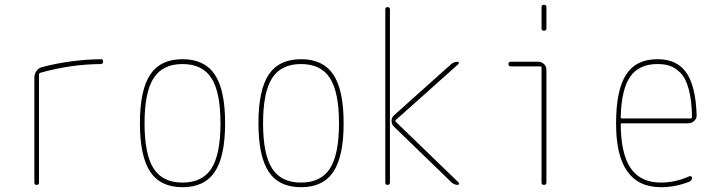

<svg xmlns="http://www.w3.org/2000/svg" viewBox="-20 -780 3040 810"><path d="M125 -9.8V-452.1Q125 -467.8 133.8 -480.5Q142.6 -493.2 158.2 -497.1Q276.4 -528.3 406.2 -530.3Q415 -530.3 415 -520Q415 -509.8 404.3 -509.8Q276.4 -508.8 149.4 -472.7Q145.5 -471.7 144.5 -466.8V-9.8Q144.5 0 134.8 0Q125 0 125 -9.8Z M872.1 -450.2Q834 -509.8 750 -509.8Q666 -509.8 627.9 -450.2Q589.8 -390.6 589.8 -259.8Q589.8 -128.9 627.9 -69.3Q666 -9.8 750 -9.8Q834 -9.8 872.1 -69.3Q910.2 -128.9 910.2 -259.8Q910.2 -390.6 872.1 -450.2ZM886.2 -55.2Q842.8 9.8 750 9.8Q657.2 9.8 613.8 -55.2Q570.3 -120.1 570.3 -260.3Q570.3 -400.4 613.8 -465.3Q657.2 -530.3 750 -530.3Q842.8 -530.3 886.2 -465.3Q929.7 -400.4 929.7 -260.3Q929.7 -120.1 886.2 -55.2Z M1372.1 -450.2Q1334 -509.8 1250 -509.8Q1166 -509.8 1127.9 -450.2Q1089.8 -390.6 1089.8 -259.8Q1089.8 -128.9 1127.9 -69.3Q1166 -9.8 1250 -9.8Q1334 -9.8 1372.1 -69.3Q1410.2 -128.9 1410.2 -259.8Q1410.2 -390.6 1372.1 -450.2ZM1386.2 -55.2Q1342.8 9.8 1250 9.8Q1157.2 9.8 1113.8 -55.2Q1070.3 -120.1 1070.3 -260.3Q1070.3 -400.4 1113.8 -465.3Q1157.2 -530.3 1250 -530.3Q1342.8 -530.3 1386.2 -465.3Q1429.7 -400.4 1429.7 -260.3Q1429.7 -120.1 1386.2 -55.2Z M1885.7 -9.8 1641.6 -246.1Q1631.8 -255.9 1631.8 -270Q1631.8 -284.2 1642.6 -293.9L1883.8 -509.8Q1895.5 -519.5 1910.2 -519.5Q1914.1 -519.5 1915.5 -516.1Q1917 -512.7 1914.1 -509.8L1649.4 -273.4Q1646.5 -270.5 1649.4 -266.6L1915 -9.8Q1918 -6.8 1916.5 -3.4Q1915 0 1911.1 0Q1897.5 0 1885.7 -9.8ZM1605.5 -9.8V-740.2Q1605.5 -750 1615.2 -750Q1625 -750 1625 -740.2V-9.8Q1625 0 1615.2 0Q1605.5 0 1605.5 -9.8Z M2134.8 -500Q2125 -500 2125 -509.8Q2125 -519.5 2134.8 -519.5H2250Q2264.6 -519.5 2274.9 -509.8Q2285.2 -500 2285.2 -485.4V-9.8Q2285.2 0 2274.9 0Q2264.6 0 2264.6 -9.8V-495.1Q2264.6 -500 2259.8 -500ZM2264.6 -660.2V-750Q2264.6 -759.8 2274.9 -759.8Q2285.2 -759.8 2285.2 -750V-660.2Q2285.2 -650.4 2274.9 -650.4Q2264.6 -650.4 2264.6 -660.2Z M2753.9 -509.8Q2675.8 -509.8 2638.7 -456.5Q2601.6 -403.3 2598.6 -286.1Q2598.6 -280.3 2604.5 -280.3H2893.6Q2898.4 -280.3 2899.4 -285.2Q2898.4 -356.4 2885.7 -403.3Q2873 -450.2 2851.1 -472.2Q2829.1 -494.1 2806.6 -502Q2784.2 -509.8 2753.9 -509.8ZM2768.6 9.8Q2578.1 9.8 2579.1 -259.8Q2579.1 -399.4 2621.1 -464.8Q2663.1 -530.3 2753.9 -530.3Q2835.9 -530.3 2875.5 -473.6Q2915 -417 2918.9 -294.9Q2919.9 -281.2 2909.2 -270.5Q2898.4 -259.8 2883.8 -259.8H2604.5Q2599.6 -259.8 2598.6 -255.9Q2599.6 -129.9 2641.1 -69.8Q2682.6 -9.8 2768.6 -9.8Q2828.1 -9.8 2887.7 -36.1Q2891.6 -38.1 2895.5 -36.1Q2899.4 -34.2 2899.4 -30.3Q2899.4 -19.5 2888.7 -13.7Q2829.1 9.8 2768.6 9.8Z"/></svg>

Font: Rounded Mgen+ 1mn thin
Style: Regular
Weight: 100
Designer: [Source Han Sans]
Ryoko NISHIZUKA  (kana & ideographs); Paul D. Hunt (Latin, Greek & Cyrillic); Wenlong ZHANG  (bopomofo
Version: Version 1.059.20150602